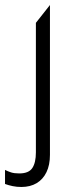

<svg xmlns="http://www.w3.org/2000/svg" viewBox="-58 -520 304 765"><path d="M27 225Q8.5 225 -8 221.5Q-24.5 218 -38 213V157Q-26 163 -13.5 167Q-1 171 19 171Q56.5 171 70.8 149.5Q85 128 85 87V-429L141 -500V97Q141 137.5 127.2 166Q113.5 194.5 88 209.8Q62.5 225 27 225Z"/></svg>

Font: Geologica-Sharp
Style: Regular
Weight: 100
Designer: Sindre Bremnes, Frode Helland
Foundry: Monokrom Skriftforlag AS
Version: Version 1.010;gftools[0.9.28]